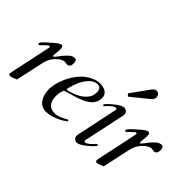

<svg xmlns="http://www.w3.org/2000/svg" viewBox="-94 -1091 1486 1486"><g transform="rotate(45 649.5 -347.5)"><path d="M329 -440C313 -440 298.8 -435.2 286.5 -425.5C274.2 -415.8 259.3 -400.7 242 -380C238.4 -375.5 206.7 -330 200 -330C195.3 -330 193 -333.3 193 -340L199 -406C199 -427.3 193.7 -438.7 183 -440C170.3 -440 151.7 -429 127 -407C122.3 -402.3 115.3 -396 106 -388C96.3 -379.7 47 -340 47 -324C47 -317.3 50.7 -314 58 -314C59.3 -314.7 60.7 -315.7 62 -317L103 -357C109.7 -363.7 116.3 -367 123 -367C126.3 -366.3 128 -363.3 128 -358C128 -356.7 127.2 -352.5 125.5 -345.5C123.8 -338.5 121.7 -328.3 119 -315C104.2 -241.1 81.6 -136.1 64.5 -58C57.5 -26 54 -7.3 54 -2C54 8.7 58.3 14 67 14C77.7 14 93 9.3 113 0C117.7 -2 122 -3.7 126 -5L168 -200C171.3 -214.7 174.7 -229 178 -243C185.3 -275.7 201.3 -304.2 226 -328.5C250.7 -352.8 273 -365 293 -365L317 -361C338.3 -361.7 349 -376.3 349 -405C349 -424 341.1 -440 329 -440Z M634 -371.5C634 -348.5 628.5 -328.8 617.5 -312.5C606.5 -296.2 590.5 -280.5 569.5 -265.5C548.5 -250.5 513.3 -236 464 -222C455.3 -222 451 -224.7 451 -230C467.7 -299.3 491.7 -351 523 -385C538.4 -402.5 564.2 -420.6 593.4 -420.6C623.1 -420.6 634 -401.9 634 -371.5ZM428.9 -130.5C428.9 -154.3 434 -177.8 444 -201C493.5 -218.3 552.5 -230.7 599.5 -252C645.9 -273 694 -304.5 694 -370.5C694 -417.6 653.6 -439 602 -439C600.8 -439 599.6 -439.1 598.4 -439.1C581.3 -439.1 562.5 -434.7 542 -426C498.7 -408 461.7 -378.3 431 -337C385.7 -275 359.7 -208 353 -136C353 -57.5 384.2 13 461 13C481 13 500.3 10 519 4C562.3 -8.7 601 -28.3 635 -55L628 -67C583.3 -39.7 545.7 -26 515 -26C455.3 -26 428.9 -68.3 428.9 -130.5Z M951 -709C939.7 -709 928 -701 916 -685L812 -541C810.7 -539.7 810 -538.7 810 -538C810 -537.3 810.7 -536.3 812 -535L823 -521C823.7 -520.3 824.7 -520 826 -520C827.3 -520 828.7 -520.3 830 -521L961 -627C979 -641.7 988 -655.3 988 -668C988 -692.2 974.6 -709 951 -709ZM797 14C814.3 14 839.3 0.7 872 -26C904 -52 923.3 -71.3 930 -84L921 -94L913 -86C881 -51.3 858.3 -34 845 -34C836.3 -34 832 -37.7 832 -45V-47L904 -385C905.3 -389 906 -395.3 906 -404C906 -422.2 887.7 -439 869 -439H867.7C850.4 -439 825.9 -426 794 -400C761.3 -373.3 741.7 -353.7 735 -341L744 -332C746.7 -334 751 -338.3 757 -345C785.7 -376.3 807 -392 821 -392C829 -392 833 -388.3 833 -381V-379L762 -41C760.7 -36.3 760 -29.8 760 -21.5C760 -3.8 778.5 14 797 14Z M1279 -440C1263 -440 1248.8 -435.2 1236.5 -425.5C1224.2 -415.8 1209.3 -400.7 1192 -380C1188.4 -375.5 1156.7 -330 1150 -330C1145.3 -330 1143 -333.3 1143 -340L1149 -406C1149 -427.3 1143.7 -438.7 1133 -440C1120.3 -440 1101.7 -429 1077 -407C1072.3 -402.3 1065.3 -396 1056 -388C1046.3 -379.7 997 -340 997 -324C997 -317.3 1000.7 -314 1008 -314C1009.3 -314.7 1010.7 -315.7 1012 -317L1053 -357C1059.7 -363.7 1066.3 -367 1073 -367C1076.3 -366.3 1078 -363.3 1078 -358C1078 -356.7 1077.2 -352.5 1075.5 -345.5C1073.8 -338.5 1071.7 -328.3 1069 -315C1054.2 -241.1 1031.6 -136.1 1014.5 -58C1007.5 -26 1004 -7.3 1004 -2C1004 8.7 1008.3 14 1017 14C1027.7 14 1043 9.3 1063 0C1067.7 -2 1072 -3.7 1076 -5L1118 -200C1121.3 -214.7 1124.7 -229 1128 -243C1135.3 -275.7 1151.3 -304.2 1176 -328.5C1200.7 -352.8 1223 -365 1243 -365L1267 -361C1288.3 -361.7 1299 -376.3 1299 -405C1299 -424 1291.1 -440 1279 -440Z"/></g></svg>

Font: fbb
Style: Italic
Weight: 400
Italic angle: -12°
Designer: David J. Perry, Michael Sharpe
Version: Version 0.991